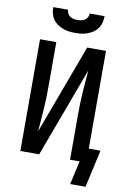

<svg xmlns="http://www.w3.org/2000/svg" viewBox="-115 -1022 830 1244"><g transform="rotate(10 300.0 -400.0)"><path d="M300 -815Q279 -815 258.5 -817.5Q238 -820 218.5 -827.5Q199 -835 181.5 -847Q164 -859 152.5 -876Q141 -893 136 -913.5Q131 -934 131 -955H229Q229 -942 235 -930.5Q241 -919 251.5 -912Q262 -905 274.5 -902.5Q287 -900 300 -900Q313 -900 325.5 -902.5Q338 -905 348.5 -912Q359 -919 365 -930.5Q371 -942 371 -955H469Q469 -934 464 -913.5Q459 -893 447.5 -876Q436 -859 418.5 -847Q401 -835 381.5 -827.5Q362 -820 341.5 -817.5Q321 -815 300 -815ZM539 155H438L473 0H410V-294Q410 -331 411 -368Q412 -405 414.5 -442Q417 -479 420 -516Q423 -553 426 -590L207 0H83V-735H190V-441Q190 -404 189 -367Q188 -330 185.5 -293Q183 -256 180 -219Q177 -182 174 -145L393 -735H517V-92H594Z"/></g></svg>

Font: Zed Mono Semibold Extended
Style: Regular
Weight: 600
Width: 7
Monospace: yes
Designer: Belleve Invis
Foundry: Belleve Invis
Version: Version 1.0.0; ttfautohint (v1.8.4)